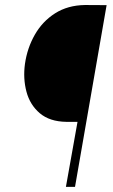

<svg xmlns="http://www.w3.org/2000/svg" viewBox="-20 -731 443 751"><path d="M273.4 0H237.8L283.2 -254.4H239.3Q174.3 -255.4 135.7 -288.1Q97.2 -320.8 83.5 -372.3Q69.8 -423.8 77.6 -481Q86.4 -543 116.2 -595.2Q146 -647.5 195.6 -679Q245.1 -710.4 312.5 -711.4L397 -710.9Z"/></svg>

Font: Roboto Condensed ExtraLight
Style: Italic
Weight: 250
Italic angle: -12°
Designer: Christian Robertson
Foundry: Google
Version: Version 3.008; 2023